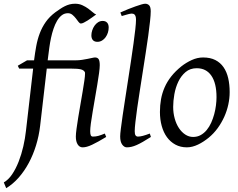

<svg xmlns="http://www.w3.org/2000/svg" viewBox="-69 -762 1265 1019"><path d="M507.8 -616.2Q507.8 -602.5 503.7 -589.1Q499.5 -575.7 491.7 -564.7Q483.9 -553.7 472.7 -546.9Q461.4 -540 447.8 -540Q432.6 -540 424.3 -548.8Q416 -557.6 416 -574.2Q416 -587.4 420.4 -600.8Q424.8 -614.3 432.6 -625.5Q440.4 -636.7 451.4 -643.8Q462.4 -650.9 476.1 -650.9Q491.2 -650.9 499.5 -641.8Q507.8 -632.8 507.8 -616.2ZM441.4 -685.1Q431.2 -677.7 419.4 -669.2Q407.7 -660.6 396.5 -653.6Q385.3 -646.5 375.7 -641.8Q366.2 -637.2 360.4 -637.2Q354 -637.2 347.7 -645.8Q341.3 -654.3 333.5 -664.6Q325.7 -674.8 315.4 -683.3Q305.2 -691.9 291.5 -691.9Q272.9 -691.9 258.8 -680.9Q244.6 -669.9 233.9 -651.6Q223.1 -633.3 215.1 -609.6Q207 -585.9 201.7 -560.5Q196.3 -535.2 192.9 -510.3Q189.5 -485.4 187 -464.8L184.1 -441.9H334Q350.1 -441.9 366 -444.3Q381.8 -446.8 395.5 -449.5Q409.2 -452.1 419.7 -454.6Q430.2 -457 435.5 -457Q448.7 -457 454.6 -447.8Q460.4 -438.5 460.4 -416Q460.4 -401.9 456.8 -374.3Q453.1 -346.7 447.3 -312.5Q441.4 -278.3 435.1 -241Q428.7 -203.6 422.9 -169.4Q417 -135.3 413.3 -107.7Q409.7 -80.1 409.7 -65.9Q409.7 -50.8 412.8 -43.9Q416 -37.1 424.3 -37.1Q439.5 -37.1 453.4 -41Q467.3 -44.9 487.3 -53.2L494.6 -35.2Q471.7 -21.5 453.4 -11.2Q435.1 -1 419.9 6.1Q404.8 13.2 392.6 16.6Q380.4 20 369.6 20Q353 20 343.3 4.6Q333.5 -10.7 333.5 -37.1Q333.5 -51.8 337.2 -78.9Q340.8 -106 346.2 -138.9Q351.6 -171.9 357.9 -207.8Q364.3 -243.7 369.6 -276.1Q375 -308.6 378.7 -333.7Q382.3 -358.9 382.3 -371.1Q382.3 -376 381.8 -378.4Q376 -390.1 359.6 -394Q343.3 -397.9 308.6 -397.9H179.2L144 -94.2Q137.7 -40.5 122.3 9.5Q106.9 59.6 83.7 102.8Q60.5 146 30.3 180.4Q0 214.8 -36.1 236.8L-48.8 206.1Q-24.4 192.4 -4.6 163.1Q15.1 133.8 30 95.7Q44.9 57.6 54.7 14.9Q64.5 -27.8 68.8 -67.9L106.9 -397.9H32.7L25.4 -413.1L74.7 -441.9H111.8Q116.7 -481 123.3 -517.1Q129.9 -553.2 142.1 -585.4Q154.3 -617.7 174.1 -645.8Q193.8 -673.8 224.6 -696.8Q237.8 -706.1 250 -714.4Q262.2 -722.7 274.9 -729Q287.6 -735.4 301 -738.8Q314.5 -742.2 329.6 -742.2Q351.1 -742.2 368.4 -734.1Q385.7 -726.1 399.4 -716.1Q413.1 -706.1 423.6 -696.8Q434.1 -687.5 441.4 -685.1Z M731.9 -35.2Q708 -20 689.7 -9.5Q671.4 1 656.5 7.6Q641.6 14.2 628.9 17.1Q616.2 20 604 20Q590.3 20 579.6 5.4Q568.8 -9.3 568.8 -38.1Q568.8 -50.3 572.5 -79.6Q576.2 -108.9 582 -149.4Q587.9 -189.9 595.5 -238.5Q603 -287.1 610.8 -337.9Q618.7 -388.7 626.2 -438.5Q633.8 -488.3 639.6 -531.2Q645.5 -574.2 649.2 -607.2Q652.8 -640.1 652.8 -657.2Q652.8 -668.5 650.6 -675Q648.4 -681.6 645 -684.8Q641.6 -688 637 -689Q632.3 -689.9 627.9 -689.9Q624 -689.9 615.5 -687.7Q606.9 -685.5 598.6 -683.1Q588.9 -680.2 577.1 -676.8L569.8 -695.8Q590.3 -705.1 611.1 -713.4Q631.8 -721.7 649.7 -728Q667.5 -734.4 681.2 -738.3Q694.8 -742.2 701.2 -742.2Q714.8 -742.2 722.9 -733.4Q731 -724.6 731 -702.1Q731 -683.1 727.3 -649.4Q723.6 -615.7 717.8 -572.5Q711.9 -529.3 704.1 -479.7Q696.3 -430.2 688.5 -379.4Q680.7 -328.6 672.9 -279.5Q665 -230.5 659.2 -188.5Q653.3 -146.5 649.7 -114.5Q646 -82.5 646 -65.9Q646 -49.3 650.6 -43.2Q655.3 -37.1 663.1 -37.1Q674.3 -37.1 689.2 -41Q704.1 -44.9 726.1 -53.2Z M1080.1 -246.1Q1080.1 -320.8 1052.7 -360.4Q1025.4 -399.9 975.1 -399.9Q939.9 -399.9 916 -379.6Q892.1 -359.4 877.4 -328.6Q862.8 -297.9 856.4 -262Q850.1 -226.1 850.1 -194.8Q850.1 -162.1 858.2 -133.1Q866.2 -104 880.6 -82.3Q895 -60.5 914.3 -47.9Q933.6 -35.2 956.1 -35.2Q978.5 -35.2 996.3 -45.2Q1014.2 -55.2 1028.1 -72Q1042 -88.9 1051.8 -110.6Q1061.5 -132.3 1067.9 -155.8Q1074.2 -179.2 1077.1 -202.6Q1080.1 -226.1 1080.1 -246.1ZM1149.9 -272.9Q1149.9 -240.2 1142.6 -206.8Q1135.3 -173.3 1121.1 -141.8Q1106.9 -110.4 1086.2 -81.8Q1065.4 -53.2 1038.1 -30.8Q1025.4 -20.5 1011.2 -11.2Q997.1 -2 982.4 5.1Q967.8 12.2 952.6 16.1Q937.5 20 922.9 20Q888.7 20 862.1 5.6Q835.4 -8.8 817.1 -33.9Q798.8 -59.1 789.3 -93.5Q779.8 -127.9 779.8 -168Q779.8 -203.1 785.6 -235.6Q791.5 -268.1 804.7 -298.3Q817.9 -328.6 839.8 -356.4Q861.8 -384.3 894 -410.2Q918.9 -429.7 948.7 -443.4Q978.5 -457 1008.8 -457Q1046.9 -457 1073.7 -443.4Q1100.6 -429.7 1117.4 -405.3Q1134.3 -380.9 1142.1 -347.2Q1149.9 -313.5 1149.9 -272.9Z"/></svg>

Font: Gentium Plus Afr
Style: Italic
Weight: 400
Italic angle: -8°
Designer: J. Victor Gaultney, Annie Olsen, Iska Routamaa, Becca Hirsbrunner
Foundry: SIL International
Version: Version 5.000